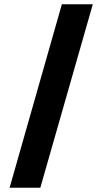

<svg xmlns="http://www.w3.org/2000/svg" viewBox="-20 -760 479 900"><path d="M270 -740H415L169 120H25Z"/></svg>

Font: Encode Sans Normal
Style: Bold
Weight: 700
Designer: Pablo Impallari, Andres Torresi
Foundry: Pablo Impallari, Andres Torresi
Version: Version 1.000; ttfautohint (v1.00) -l 8 -r 50 -G 200 -x 14 -